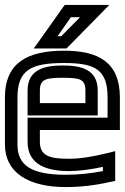

<svg xmlns="http://www.w3.org/2000/svg" viewBox="-22 -725 507 780"><path d="M238 -519C95 -519 -2 -474 -2 -329V-138C-2 -26 90 35 246 35C304 35 365 28 426 14L446 10V-10V-79V-111L414 -103C353 -88 302 -80 258 -80C179 -80 140 -92 140 -149V-197H440H465V-222V-329C465 -473 377 -519 238 -519ZM238 -469C364 -469 415 -443 415 -329V-247H115H90V-222V-149C90 -54 171 -30 258 -30C297 -30 344 -36 396 -47V-30C344 -20 295 -15 246 -15C105 -15 49 -53 49 -138V-329C49 -442 106 -469 238 -469ZM233 -409C302 -409 325 -404 325 -357V-306H140V-357C140 -403 164 -409 233 -409ZM233 -459C159 -459 90 -443 90 -357V-281V-256H115H350H375V-281V-357C375 -443 308 -459 233 -459ZM363 -705H254H241L233 -694L143 -567L115 -528H164H238H248L255 -535L380 -662L422 -705H363ZM303 -655 227 -578H212L266 -655H303Z"/></svg>

Font: Gamestation DisplayOutline
Style: Regular
Weight: 400
Designer: Jonas Hecksher
Foundry: Jonas Hecksher, Playtypeª, e-types AS
Version: Version 1.003